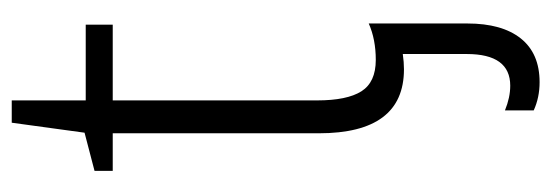

<svg xmlns="http://www.w3.org/2000/svg" viewBox="-326 -372 939 327"><g transform="rotate(-90 143.5 -208.5)"><path d="M119 231V182Q141 191 161 191Q215 191 215 117V8Q201 10 189 10Q80 10 80 -135V-486H16V-517L81 -534L98 -658H136V-532H265V-486H136V-138Q136 -87 151.5 -62.5Q167 -38 205 -38Q240 -38 267 -50V118Q267 177 241.5 209Q216 241 167 241Q141 241 119 231Z"/></g></svg>

Font: Noto Sans UI NarrowLight
Style: Regular
Weight: 300
Width: 4
Designer: Monotype Design Team
Foundry: Monotype Imaging Inc.
Version: Version 1.001